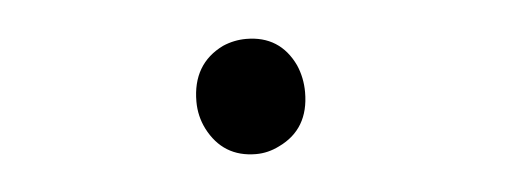

<svg xmlns="http://www.w3.org/2000/svg" viewBox="-27 -480 614 232"><g transform="rotate(-5 280.5 -364.0)"><path d="M276.4 -293.9Q236.3 -293.9 217.8 -330.1Q210 -345.7 210 -363.3Q210 -409.2 248 -427.7Q261.7 -433.6 276.4 -433.6Q317.4 -433.6 335 -396.5Q341.8 -380.9 341.8 -363.3Q341.8 -318.4 304.7 -300.8Q291 -293.9 276.4 -293.9Z"/></g></svg>

Font: Taipei Sans TC Beta
Style: Regular
Weight: 400
Designer: JT Foundry
Foundry: JT Foundry
Version: Version 1.000